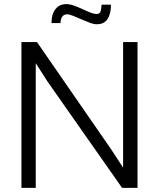

<svg xmlns="http://www.w3.org/2000/svg" viewBox="-20 -916 814 936"><path d="M453.6 -797.9Q439.9 -796.9 418.9 -804.7Q397.9 -812.5 376.2 -822Q354.5 -831.5 335.7 -839.1Q316.9 -846.7 307.1 -846.2Q276.9 -846.2 274.9 -803.7H231Q231 -846.7 250.2 -871.3Q269.5 -896 303.7 -896Q324.7 -896 353.5 -883.8Q368.2 -877.4 382.1 -871.6Q396 -865.7 409.2 -859.4Q436 -847.7 450.7 -847.7Q464.4 -847.7 469.2 -857.9Q474.1 -868.2 475.1 -893.1H521Q521 -849.1 504.4 -823.5Q487.8 -797.9 453.6 -797.9ZM84.5 0V-710.9H160.2L522.5 -187L580.1 -98.6V-710.9H650.4V0H575.2L211.9 -518.1L154.3 -607.9V0Z"/></svg>

Font: Ride Light
Style: Regular
Weight: 300
Version: Version 3.000